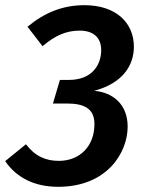

<svg xmlns="http://www.w3.org/2000/svg" viewBox="-41 -705 563 740"><path d="M284 -685C203 -685 133 -658 65 -602L123 -527C170 -567 213 -587 266 -587C318 -587 349 -561 349 -512C349 -453 312 -397 225 -397H190L163 -306H218C284 -306 323 -286 323 -227C323 -141 266 -85 186 -85C135 -85 94 -103 59 -149L-21 -84C22 -21 91 15 183 15C372 15 451 -117 451 -217C451 -303 394 -349 322 -355C431 -384 475 -452 475 -525C475 -614 410 -685 284 -685Z"/></svg>

Font: Fira Sans Medium
Style: Italic
Weight: 500
Italic angle: -8°
Designer: bBox Type GmbH & Carrois Corporate GbR & Edenspiekermann AG
Foundry: bBox Type GmbH & Carrois Corporate GbR & Edenspiekermann AG
Version: Version 4.301;PS 004.301;hotconv 1.0.88;makeotf.lib2.5.64775